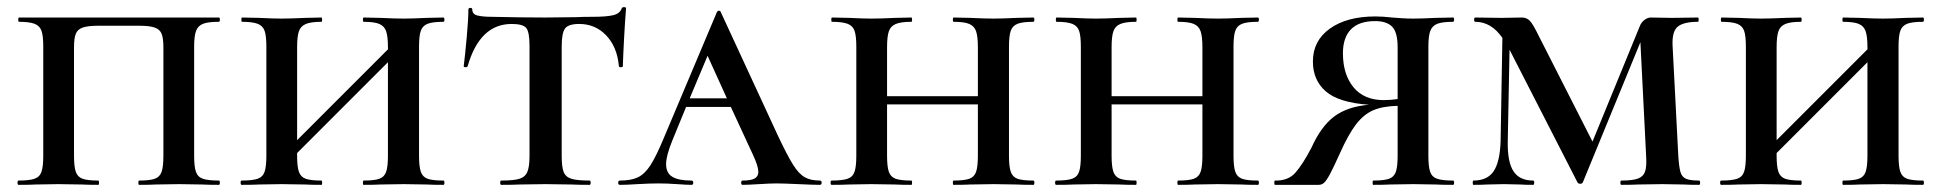

<svg xmlns="http://www.w3.org/2000/svg" viewBox="-20 -517 5430 537"><path d="M32 -12Q62 -12 76.5 -17Q91 -22 96 -36.5Q101 -51 101 -81V-387Q101 -417 96 -431Q91 -445 76.5 -450.5Q62 -456 33 -456Q31 -456 31 -462Q31 -468 33 -468H592Q595 -468 595 -462Q595 -456 592 -456Q562 -456 548 -450.5Q534 -445 528.5 -431Q523 -417 523 -387V-81Q523 -51 528 -36.5Q533 -22 547.5 -17Q562 -12 592 -12Q595 -12 595 -6Q595 0 592 0Q562 0 545 -1L481 -2L416 -1Q399 0 369 0Q367 0 367 -6Q367 -12 369 -12Q399 -12 413 -17Q427 -22 432 -36.5Q437 -51 437 -81V-385Q437 -410 432 -422.5Q427 -435 412.5 -440Q398 -445 369 -445H255Q226 -445 211.5 -440Q197 -435 192 -422.5Q187 -410 187 -385V-81Q187 -51 192 -36.5Q197 -22 211 -17Q225 -12 255 -12Q257 -12 257 -6Q257 0 255 0Q225 0 209 -1L143 -2L81 -1Q63 0 32 0Q29 0 29 -6Q29 -12 32 -12Z M1220 0Q1190 0 1173 -1L1109 -2L1044 -1Q1027 0 997 0Q995 0 995 -6Q995 -12 997 -12Q1027 -12 1041 -17Q1055 -22 1060 -36.5Q1065 -51 1065 -81V-343L811 -89V-81Q811 -51 816 -36.5Q821 -22 835 -17Q849 -12 879 -12Q881 -12 881 -6Q881 0 879 0Q849 0 833 -1L767 -2L705 -1Q687 0 656 0Q653 0 653 -6Q653 -12 656 -12Q686 -12 700.5 -17Q715 -22 720 -36.5Q725 -51 725 -81V-387Q725 -417 720 -431Q715 -445 700.5 -450.5Q686 -456 657 -456Q655 -456 655 -462Q655 -468 657 -468L705 -467Q745 -465 767 -465Q792 -465 834 -467L879 -468Q881 -468 881 -462Q881 -456 879 -456Q850 -456 835.5 -450Q821 -444 816 -429.5Q811 -415 811 -385V-125L1065 -379V-385Q1065 -415 1060 -429.5Q1055 -444 1041 -450Q1027 -456 997 -456Q995 -456 995 -462Q995 -468 997 -468L1044 -467Q1084 -465 1109 -465Q1133 -465 1173 -467L1220 -468Q1223 -468 1223 -462Q1223 -456 1220 -456Q1190 -456 1176 -450.5Q1162 -445 1157 -431Q1152 -417 1152 -387V-81Q1152 -51 1157 -36.5Q1162 -22 1176 -17Q1190 -12 1220 -12Q1223 -12 1223 -6Q1223 0 1220 0Z M1288 -332Q1287 -329 1282 -329Q1277 -329 1277 -332Q1281 -364 1285.5 -414Q1290 -464 1290 -490Q1290 -495 1295.5 -495Q1301 -495 1301 -490Q1301 -477 1316 -473.5Q1331 -470 1354 -470Q1440 -468 1505 -468L1592 -469Q1609 -470 1638 -470Q1676 -470 1695 -474.5Q1714 -479 1719 -494Q1720 -497 1725.5 -497Q1731 -497 1731 -494Q1728 -457 1725.5 -410.5Q1723 -364 1722 -332Q1722 -329 1716.5 -329Q1711 -329 1711 -332Q1706 -386 1675.5 -418Q1645 -450 1600 -450Q1570 -450 1560.5 -437.5Q1551 -425 1551 -387V-81Q1551 -50 1556.5 -36Q1562 -22 1578 -17Q1594 -12 1629 -12Q1632 -12 1632 -6Q1632 0 1629 0Q1597 0 1578 -1L1505 -2L1434 -1Q1415 0 1382 0Q1379 0 1379 -6Q1379 -12 1382 -12Q1417 -12 1433 -17Q1449 -22 1455 -36.5Q1461 -51 1461 -81V-389Q1461 -427 1452 -438.5Q1443 -450 1411 -450Q1322 -450 1288 -332Z M2273 0Q2255 0 2213 -2Q2171 -4 2151 -4Q2135 -4 2103 -2Q2071 0 2057 0Q2053 0 2053 -6Q2053 -12 2057 -12Q2081 -12 2091 -18Q2101 -24 2101 -36Q2101 -52 2086 -84L2024 -218H1899L1860 -123Q1843 -81 1843 -58Q1843 -33 1860.5 -22.5Q1878 -12 1914 -12Q1919 -12 1919 -6Q1919 0 1914 0Q1900 0 1874 -2Q1846 -4 1822 -4Q1797 -4 1763 -2Q1733 0 1714 0Q1709 0 1709 -6Q1709 -12 1714 -12Q1745 -12 1764 -21Q1783 -30 1799 -54.5Q1815 -79 1837 -132L1985 -483Q1987 -487 1991 -487Q1995 -487 1996 -483L2156 -137Q2182 -82 2198 -56.5Q2214 -31 2230.5 -21.5Q2247 -12 2273 -12Q2278 -12 2278 -6Q2278 0 2273 0ZM2013 -242 1959 -361 1909 -242Z M2870 0Q2840 0 2823 -1L2759 -2L2694 -1Q2677 0 2647 0Q2645 0 2645 -6Q2645 -12 2647 -12Q2677 -12 2691 -17Q2705 -22 2710 -36.5Q2715 -51 2715 -81V-225H2461V-81Q2461 -51 2466 -36.5Q2471 -22 2485 -17Q2499 -12 2529 -12Q2531 -12 2531 -6Q2531 0 2529 0Q2499 0 2483 -1L2417 -2L2355 -1Q2337 0 2306 0Q2303 0 2303 -6Q2303 -12 2306 -12Q2336 -12 2350.5 -17Q2365 -22 2370 -36.5Q2375 -51 2375 -81V-387Q2375 -417 2370 -431Q2365 -445 2350.5 -450.5Q2336 -456 2307 -456Q2305 -456 2305 -462Q2305 -468 2307 -468L2355 -467Q2395 -465 2417 -465Q2442 -465 2484 -467L2529 -468Q2531 -468 2531 -462Q2531 -456 2529 -456Q2500 -456 2485.5 -450Q2471 -444 2466 -429.5Q2461 -415 2461 -385V-248H2715V-385Q2715 -415 2710 -429.5Q2705 -444 2691 -450Q2677 -456 2647 -456Q2645 -456 2645 -462Q2645 -468 2647 -468L2694 -467Q2734 -465 2759 -465Q2783 -465 2823 -467L2870 -468Q2873 -468 2873 -462Q2873 -456 2870 -456Q2840 -456 2826 -450.5Q2812 -445 2807 -431Q2802 -417 2802 -387V-81Q2802 -51 2807 -36.5Q2812 -22 2826 -17Q2840 -12 2870 -12Q2873 -12 2873 -6Q2873 0 2870 0Z M3498 0Q3468 0 3451 -1L3387 -2L3322 -1Q3305 0 3275 0Q3273 0 3273 -6Q3273 -12 3275 -12Q3305 -12 3319 -17Q3333 -22 3338 -36.5Q3343 -51 3343 -81V-225H3089V-81Q3089 -51 3094 -36.5Q3099 -22 3113 -17Q3127 -12 3157 -12Q3159 -12 3159 -6Q3159 0 3157 0Q3127 0 3111 -1L3045 -2L2983 -1Q2965 0 2934 0Q2931 0 2931 -6Q2931 -12 2934 -12Q2964 -12 2978.5 -17Q2993 -22 2998 -36.5Q3003 -51 3003 -81V-387Q3003 -417 2998 -431Q2993 -445 2978.5 -450.5Q2964 -456 2935 -456Q2933 -456 2933 -462Q2933 -468 2935 -468L2983 -467Q3023 -465 3045 -465Q3070 -465 3112 -467L3157 -468Q3159 -468 3159 -462Q3159 -456 3157 -456Q3128 -456 3113.5 -450Q3099 -444 3094 -429.5Q3089 -415 3089 -385V-248H3343V-385Q3343 -415 3338 -429.5Q3333 -444 3319 -450Q3305 -456 3275 -456Q3273 -456 3273 -462Q3273 -468 3275 -468L3322 -467Q3362 -465 3387 -465Q3411 -465 3451 -467L3498 -468Q3501 -468 3501 -462Q3501 -456 3498 -456Q3468 -456 3454 -450.5Q3440 -445 3435 -431Q3430 -417 3430 -387V-81Q3430 -51 3435 -36.5Q3440 -22 3454 -17Q3468 -12 3498 -12Q3501 -12 3501 -6Q3501 0 3498 0Z M4044 0Q4013 0 3995 -1L3933 -2L3867 -1Q3851 0 3821 0Q3819 0 3819 -6Q3819 -12 3821 -12Q3851 -12 3865 -17Q3879 -22 3884 -36.5Q3889 -51 3889 -81V-221Q3847 -220 3820.5 -208.5Q3794 -197 3772.5 -169Q3751 -141 3727 -87Q3709 -47 3699.5 -29.5Q3690 -12 3683.5 -6Q3677 0 3668 0H3546Q3544 0 3544 -6Q3544 -12 3546 -12Q3583 -11 3603.5 -34.5Q3624 -58 3648 -104Q3675 -164 3712 -191.5Q3749 -219 3809 -224Q3724 -230 3688 -261.5Q3652 -293 3652 -345Q3652 -403 3699.5 -437Q3747 -471 3827 -471Q3847 -471 3874 -468Q3886 -467 3901 -466Q3916 -465 3933 -465Q3957 -465 3995 -467L4044 -468Q4047 -468 4047 -462Q4047 -456 4044 -456Q4014 -456 4000 -450.5Q3986 -445 3980.5 -431Q3975 -417 3975 -387V-81Q3975 -51 3980 -36.5Q3985 -22 3999.5 -17Q4014 -12 4044 -12Q4047 -12 4047 -6Q4047 0 4044 0ZM3889 -240V-385Q3889 -427 3873.5 -442.5Q3858 -458 3826 -458Q3781 -458 3758.5 -435Q3736 -412 3736 -368Q3736 -309 3765.5 -273Q3795 -237 3850 -237Q3869 -237 3889 -240Z M4732 0Q4705 0 4689 -1L4629 -2L4562 -1Q4545 0 4515 0Q4512 0 4512 -6Q4512 -12 4515 -12Q4546 -12 4561 -17.5Q4576 -23 4581 -37Q4586 -51 4584 -81L4568 -399L4407 -7Q4405 -3 4400 -3Q4394 -3 4392 -7L4202 -378L4197 -121Q4196 -64 4213 -38Q4230 -12 4268 -12Q4271 -12 4271 -6Q4271 0 4268 0Q4245 0 4232 -1L4186 -2L4140 -1Q4126 0 4101 0Q4099 0 4099 -6Q4099 -12 4101 -12Q4140 -12 4157.5 -38Q4175 -64 4177 -121L4182 -411Q4151 -456 4106 -456Q4103 -456 4103 -462Q4103 -468 4106 -468L4179 -467L4237 -468Q4250 -468 4259 -458.5Q4268 -449 4284 -416L4434 -121L4566 -443Q4570 -454 4579 -461Q4588 -468 4597 -468L4656 -467L4729 -468Q4731 -468 4731 -462Q4731 -456 4729 -456Q4689 -456 4672.5 -442.5Q4656 -429 4658 -389L4674 -81Q4676 -50 4680 -36Q4684 -22 4695.5 -17Q4707 -12 4732 -12Q4735 -12 4735 -6Q4735 0 4732 0Z M5358 0Q5328 0 5311 -1L5247 -2L5182 -1Q5165 0 5135 0Q5133 0 5133 -6Q5133 -12 5135 -12Q5165 -12 5179 -17Q5193 -22 5198 -36.5Q5203 -51 5203 -81V-343L4949 -89V-81Q4949 -51 4954 -36.5Q4959 -22 4973 -17Q4987 -12 5017 -12Q5019 -12 5019 -6Q5019 0 5017 0Q4987 0 4971 -1L4905 -2L4843 -1Q4825 0 4794 0Q4791 0 4791 -6Q4791 -12 4794 -12Q4824 -12 4838.5 -17Q4853 -22 4858 -36.5Q4863 -51 4863 -81V-387Q4863 -417 4858 -431Q4853 -445 4838.5 -450.5Q4824 -456 4795 -456Q4793 -456 4793 -462Q4793 -468 4795 -468L4843 -467Q4883 -465 4905 -465Q4930 -465 4972 -467L5017 -468Q5019 -468 5019 -462Q5019 -456 5017 -456Q4988 -456 4973.5 -450Q4959 -444 4954 -429.5Q4949 -415 4949 -385V-125L5203 -379V-385Q5203 -415 5198 -429.5Q5193 -444 5179 -450Q5165 -456 5135 -456Q5133 -456 5133 -462Q5133 -468 5135 -468L5182 -467Q5222 -465 5247 -465Q5271 -465 5311 -467L5358 -468Q5361 -468 5361 -462Q5361 -456 5358 -456Q5328 -456 5314 -450.5Q5300 -445 5295 -431Q5290 -417 5290 -387V-81Q5290 -51 5295 -36.5Q5300 -22 5314 -17Q5328 -12 5358 -12Q5361 -12 5361 -6Q5361 0 5358 0Z"/></svg>

Font: Cormorant SC SemiBold
Style: Regular
Weight: 600
Designer: Christian Thalmann (Catharsis Fonts)
Version: Version 3.000